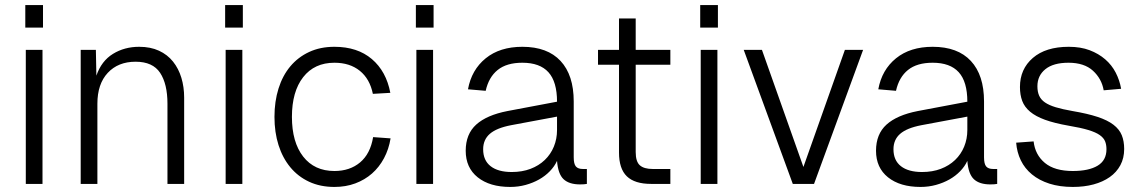

<svg xmlns="http://www.w3.org/2000/svg" viewBox="-20 -727 4512 759"><path d="M82 0V-530H148V0ZM80 -618V-707H150V-618Z M299 0V-530H359L361 -428Q381 -486 426.5 -514Q472 -542 530 -542Q575 -542 608.5 -526.5Q642 -511 664 -483.5Q686 -456 697 -419.5Q708 -383 708 -341V0H642V-317Q642 -395 613 -439Q584 -483 516 -483Q447 -483 406 -439Q365 -395 365 -317V0Z M872 0V-530H938V0ZM870 -618V-707H940V-618Z M1302 12Q1246 12 1202 -8.5Q1158 -29 1127.5 -66Q1097 -103 1081 -153.5Q1065 -204 1065 -265Q1065 -326 1081 -377Q1097 -428 1127.5 -464.5Q1158 -501 1202 -521.5Q1246 -542 1302 -542Q1393 -542 1450 -493.5Q1507 -445 1523 -360L1454 -356Q1442 -415 1402.5 -447Q1363 -479 1302 -479Q1223 -479 1178.5 -422Q1134 -365 1134 -265Q1134 -165 1178.5 -108Q1223 -51 1302 -51Q1363 -51 1403.5 -85Q1444 -119 1455 -185L1524 -180Q1517 -137 1498 -101.5Q1479 -66 1450.5 -41Q1422 -16 1384.5 -2Q1347 12 1302 12Z M1626 0V-530H1692V0ZM1624 -618V-707H1694V-618Z M1997 12Q1916 12 1868.5 -26Q1821 -64 1821 -131Q1821 -197 1862.5 -234.5Q1904 -272 1986 -288L2182 -325Q2182 -404 2148 -441.5Q2114 -479 2045 -479Q1983 -479 1947.5 -450.5Q1912 -422 1900 -368L1830 -374Q1844 -451 1900 -496.5Q1956 -542 2045 -542Q2144 -542 2196 -486Q2248 -430 2248 -326V-105Q2248 -79 2256.5 -69Q2265 -59 2284 -59H2300V0Q2295 1 2288 1.5Q2281 2 2273 2Q2230 2 2208 -18.5Q2186 -39 2182 -91Q2172 -69 2153.5 -50Q2135 -31 2111 -17.5Q2087 -4 2058 4Q2029 12 1997 12ZM2003 -47Q2044 -47 2077 -59.5Q2110 -72 2133.5 -94.5Q2157 -117 2169.5 -147.5Q2182 -178 2182 -213V-266L2000 -232Q1943 -221 1916.5 -198Q1890 -175 1890 -137Q1890 -93 1919.5 -70Q1949 -47 2003 -47Z M2554 0Q2489 0 2458 -30Q2427 -60 2427 -124V-471H2344V-530H2427V-654H2493V-530H2630V-471H2493V-126Q2493 -88 2509.5 -73.5Q2526 -59 2560 -59H2630V0Z M2750 0V-530H2816V0ZM2748 -618V-707H2818V-618Z M3114 0 2920 -530H2992L3156 -67L3320 -530H3392L3198 0Z M3619 12Q3538 12 3490.5 -26Q3443 -64 3443 -131Q3443 -197 3484.5 -234.5Q3526 -272 3608 -288L3804 -325Q3804 -404 3770 -441.5Q3736 -479 3667 -479Q3605 -479 3569.5 -450.5Q3534 -422 3522 -368L3452 -374Q3466 -451 3522 -496.5Q3578 -542 3667 -542Q3766 -542 3818 -486Q3870 -430 3870 -326V-105Q3870 -79 3878.5 -69Q3887 -59 3906 -59H3922V0Q3917 1 3910 1.5Q3903 2 3895 2Q3852 2 3830 -18.5Q3808 -39 3804 -91Q3794 -69 3775.5 -50Q3757 -31 3733 -17.5Q3709 -4 3680 4Q3651 12 3619 12ZM3625 -47Q3666 -47 3699 -59.5Q3732 -72 3755.5 -94.5Q3779 -117 3791.5 -147.5Q3804 -178 3804 -213V-266L3622 -232Q3565 -221 3538.5 -198Q3512 -175 3512 -137Q3512 -93 3541.5 -70Q3571 -47 3625 -47Z M4221 12Q4169 12 4128.5 -1Q4088 -14 4059.5 -37.5Q4031 -61 4015.5 -93Q4000 -125 3997 -163L4066 -168Q4072 -115 4110.5 -83Q4149 -51 4221 -51Q4284 -51 4319 -72Q4354 -93 4354 -137Q4354 -155 4348.5 -168.5Q4343 -182 4327.5 -193Q4312 -204 4282.5 -213Q4253 -222 4205 -230Q4148 -240 4111 -253.5Q4074 -267 4052 -285.5Q4030 -304 4021 -328Q4012 -352 4012 -383Q4012 -454 4063 -498Q4114 -542 4205 -542Q4252 -542 4287.5 -528.5Q4323 -515 4349 -492.5Q4375 -470 4390.5 -440Q4406 -410 4412 -376L4343 -370Q4335 -416 4300.5 -447.5Q4266 -479 4204 -479Q4144 -479 4112.5 -453.5Q4081 -428 4081 -386Q4081 -364 4088 -348.5Q4095 -333 4111 -322Q4127 -311 4153.5 -303Q4180 -295 4220 -288Q4279 -278 4318.5 -265Q4358 -252 4381.5 -234Q4405 -216 4414.5 -192.5Q4424 -169 4424 -138Q4424 -102 4409 -74Q4394 -46 4367 -27Q4340 -8 4303 2Q4266 12 4221 12Z"/></svg>

Font: Geist Light
Style: Regular
Weight: 400
Designer: Basement.studio, Andrés Briganti, Mateo Zaragoza
Foundry: Basement.studio, Vercel, Andrés Briganti, Guido Ferreyra, Mateo Zaragoza
Version: Version 1.401